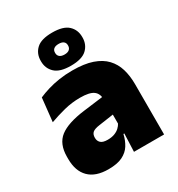

<svg xmlns="http://www.w3.org/2000/svg" viewBox="-174 -833 887 958"><g transform="rotate(-30 269.0 -354.0)"><path d="M325 0 330 -126 326.5 -130.5V-283.5L325 -301.5Q325 -336 302.8 -352.2Q280.5 -368.5 227 -368.5Q178.5 -368.5 133.8 -357Q89 -345.5 48 -330.5L62.5 -465Q87.5 -476 118 -485.2Q148.5 -494.5 184.5 -500Q220.5 -505.5 261 -505.5Q329.5 -505.5 375.2 -489.8Q421 -474 448 -445.2Q475 -416.5 486.8 -377Q498.5 -337.5 498.5 -290V0ZM172.5 12Q98.5 12 60.8 -25.8Q23 -63.5 23 -133V-145.5Q23 -219.5 68.2 -254.5Q113.5 -289.5 213 -302L338.5 -318L349 -217L242.5 -201.5Q213.5 -197.5 202.2 -187.8Q191 -178 191 -159V-157Q191 -139.5 202.8 -128.5Q214.5 -117.5 242 -117.5Q265 -117.5 281.8 -123.8Q298.5 -130 309.8 -140.5Q321 -151 327.5 -163.5L352.5 -103.5H324Q316.5 -70 300.2 -44Q284 -18 253.5 -3Q223 12 172.5 12ZM149 -622.5V-626Q149 -667 177 -693.2Q205 -719.5 268.5 -719.5Q332 -719.5 360 -693.2Q388 -667 388 -626V-622.5Q388 -582 360 -555.5Q332 -529 268.5 -529Q205 -529 177 -555.5Q149 -582 149 -622.5ZM231 -623.5Q231 -609.5 240.5 -601.5Q250 -593.5 268.5 -593.5Q286.5 -593.5 296 -601.5Q305.5 -609.5 305.5 -623.5V-625.5Q305.5 -639.5 296 -647Q286.5 -654.5 268.5 -654.5Q250 -654.5 240.5 -647Q231 -639.5 231 -625.5Z"/></g></svg>

Font: Anek Odia ExtraBold
Style: Regular
Weight: 800
Designer: Yesha Goshar & Mahesh Sahu (Odia), Yesha Goshar (Latin)
Foundry: Ek Type
Version: Version 1.003